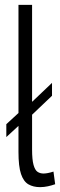

<svg xmlns="http://www.w3.org/2000/svg" viewBox="-20 -760 247 790"><path d="M145 10Q117 10 97 -1.5Q77 -13 66.5 -44Q56 -75 56 -135V-242L6 -196V-249L56 -295V-740H112V-341L194 -419V-366L112 -288V-145Q112 -103 118 -81.5Q124 -60 134.5 -53Q145 -46 159 -46Q175 -46 200 -54L207 -2Q193 3 177 6.5Q161 10 145 10Z"/></svg>

Font: Georama SemiCondensed Light
Style: Regular
Weight: 300
Width: 4
Designer: Jean-Baptiste Levee
Foundry: Production Type
Version: Version 1.000